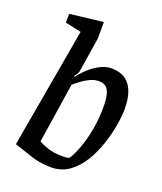

<svg xmlns="http://www.w3.org/2000/svg" viewBox="-133 -787 745 883"><g transform="rotate(20 239.5 -345.5)"><path d="M221 10Q192 10 164.5 5Q137 0 124 -5L34 -35L137 -622L59 -639V-682L222 -701V-622L195 -450Q194 -444 188.5 -435.5Q183 -427 178 -421L181 -418Q191 -431 206 -447Q221 -463 240.5 -478Q260 -493 282.5 -503Q305 -513 330 -513Q370 -513 396 -495.5Q422 -478 435.5 -443.5Q449 -409 449 -358Q449 -326 441.5 -280Q434 -234 417.5 -183.5Q401 -133 374.5 -89Q348 -45 310 -17.5Q272 10 221 10ZM254 -56Q273 -56 279 -57.5Q285 -59 289 -63Q306 -90 321 -132.5Q336 -175 345 -226.5Q354 -278 354 -331Q354 -372 347.5 -395.5Q341 -419 328 -428.5Q315 -438 293 -438Q273 -438 251.5 -428Q230 -418 212 -404Q194 -390 181 -380L136 -86Q152 -76 181 -66Q210 -56 254 -56Z"/></g></svg>

Font: Faustina Light Medium
Style: Italic
Weight: 500
Italic angle: -8°
Version: Version 1.200